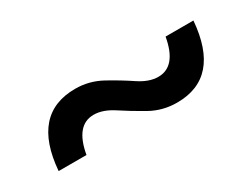

<svg xmlns="http://www.w3.org/2000/svg" viewBox="-28 -536 597 454"><g transform="rotate(-30 270.0 -309.5)"><path d="M497 -384Q485 -235 367 -235Q328 -235 295 -253.5Q262 -272 234 -290.5Q206 -309 181 -309Q132 -309 119 -235H43Q55 -384 174 -384Q212 -384 245.5 -365.5Q279 -347 306.5 -328.5Q334 -310 359 -310Q408 -310 421 -384Z"/></g></svg>

Font: Elaine Sans
Style: Regular
Weight: 400
Designer: Wei Huang
Foundry: Wei Huang
Version: Version 2.001;December 24, 2019;FontCreator 12.0.0.2547 64-b